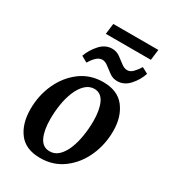

<svg xmlns="http://www.w3.org/2000/svg" viewBox="-172 -773 780 875"><g transform="rotate(30 218.0 -335.0)"><path d="M179 13Q103 13 66.5 -34.5Q30 -82 30 -159Q30 -231 58.5 -293Q87 -355 138 -393Q189 -431 257 -431Q333 -431 370 -382.5Q407 -334 407 -260Q407 -188 379 -126Q351 -64 299.5 -25.5Q248 13 179 13ZM199 -35Q227 -34 247.5 -53.5Q268 -73 281 -105.5Q294 -138 300 -177Q306 -216 306 -254Q306 -312 289.5 -347.5Q273 -383 238 -384Q211 -384 190.5 -364.5Q170 -345 156.5 -312.5Q143 -280 137 -241.5Q131 -203 131 -165Q131 -106 147.5 -71Q164 -36 199 -35ZM156 -627 163 -683H400L393 -627ZM308 -466Q285 -466 267 -479Q249 -492 233 -504.5Q217 -517 203 -517Q186 -517 172 -504Q158 -491 145 -469L113 -487Q126 -523 153 -553Q180 -583 216 -583Q239 -583 257 -570Q275 -557 291 -544.5Q307 -532 322 -532Q338 -532 351.5 -545.5Q365 -559 378 -580L410 -563Q398 -526 371 -496Q344 -466 308 -466Z"/></g></svg>

Font: Yrsa Medium
Style: Italic
Weight: 500
Italic angle: -7.10001°
Designer: Anna Giedrys (Yrsa+Rasa design), David Brezina (Yrsa art-direction, Rasa art-direction, design)
Foundry: Rosetta Type Foundry
Version: Version 2.004